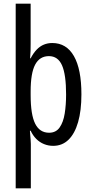

<svg xmlns="http://www.w3.org/2000/svg" viewBox="-20 -780 502 1040"><path d="M421 -269Q421 -181 403 -118.5Q385 -56 351 -23Q317 10 268 10Q242 10 218.5 0.5Q195 -9 176.5 -27.5Q158 -46 146 -72H142Q143 -58 144 -45.5Q145 -33 146 -21.5Q147 -10 147 0V240H65V-760H146V-544Q146 -524 145.5 -504Q145 -484 143 -464H146Q161 -493 179 -511.5Q197 -530 218 -538.5Q239 -547 263 -547Q340 -547 380.5 -476Q421 -405 421 -269ZM338 -268Q338 -376 316 -426Q294 -476 245 -476Q195 -476 170.5 -430Q146 -384 146 -285V-265Q146 -159 170.5 -110Q195 -61 246 -61Q283 -61 303 -89.5Q323 -118 330.5 -165Q338 -212 338 -268Z"/></svg>

Font: Noto Sans Khmer ExtraCondensed
Style: Regular
Weight: 400
Width: 2
Designer: Danh Hong and the Monotype Design Team
Foundry: Monotype Imaging Inc.
Version: Version 2.004